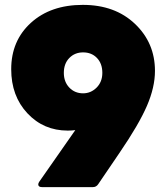

<svg xmlns="http://www.w3.org/2000/svg" viewBox="-20 -768 686 788"><path d="M361 0H153Q137 0 137 -11Q137 -16 141 -22L289 -234Q275 -232 258 -232Q159 -232 92.5 -303Q26 -374 26 -484Q26 -601 107 -674.5Q188 -748 320 -748Q452 -748 534 -670Q616 -592 616 -477Q616 -410 583 -333.5Q550 -257 470 -140L383 -12Q375 0 361 0ZM321 -385Q353 -385 376.5 -408.5Q400 -432 400 -469Q400 -507 378 -530Q356 -553 321 -553Q287 -553 264.5 -530Q242 -507 242 -469Q242 -432 264.5 -408.5Q287 -385 321 -385Z"/></svg>

Font: YamahaIndonesia935. App Black
Style: Regular
Weight: 900
Designer: Dalton Maag Ltd
Foundry: Dalton Maag Ltd
Version: Version 1.002; January 01, 2024; Regular/Italic